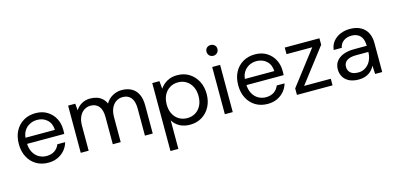

<svg xmlns="http://www.w3.org/2000/svg" viewBox="-80 -1236 4056 1968"><g transform="rotate(-15 1948.0 -251.5)"><path d="M292 12Q221 12 166 -20.5Q111 -53 79.5 -112.5Q48 -172 48 -250Q48 -330 79 -388.5Q110 -447 165.5 -480Q221 -513 294 -513Q367 -513 419 -480Q471 -447 498.5 -394Q526 -341 526 -278Q526 -268 526 -256.5Q526 -245 525 -231H111V-296H443Q440 -365 397.5 -403.5Q355 -442 292 -442Q249 -442 212 -422.5Q175 -403 152.5 -366Q130 -329 130 -273V-245Q130 -184 153 -142Q176 -100 213 -79.5Q250 -59 292 -59Q344 -59 378.5 -82.5Q413 -106 429 -147H512Q499 -101 469 -65.5Q439 -30 394.5 -9Q350 12 292 12Z M638 0V-501H714L720 -429Q744 -468 784 -490.5Q824 -513 874 -513Q912 -513 944 -502.5Q976 -492 1000 -470.5Q1024 -449 1039 -416Q1065 -462 1111 -487.5Q1157 -513 1208 -513Q1267 -513 1311 -489.5Q1355 -466 1378.5 -418Q1402 -370 1402 -297V0H1319V-288Q1319 -364 1288 -402.5Q1257 -441 1200 -441Q1160 -441 1129 -420Q1098 -399 1080 -360Q1062 -321 1062 -264V0H978V-288Q978 -364 947 -402.5Q916 -441 859 -441Q821 -441 789.5 -420Q758 -399 740 -360Q722 -321 722 -264V0Z M1531 220V-501H1607L1615 -419Q1631 -443 1656 -464.5Q1681 -486 1716 -499.5Q1751 -513 1797 -513Q1870 -513 1924.5 -478.5Q1979 -444 2010 -384.5Q2041 -325 2041 -249Q2041 -174 2010 -115Q1979 -56 1924 -22Q1869 12 1796 12Q1735 12 1688 -13Q1641 -38 1615 -83V220ZM1787 -61Q1836 -61 1874 -84.5Q1912 -108 1933.5 -150.5Q1955 -193 1955 -250Q1955 -307 1933.5 -349.5Q1912 -392 1874 -416Q1836 -440 1787 -440Q1737 -440 1698.5 -416Q1660 -392 1638.5 -349.5Q1617 -307 1617 -250Q1617 -193 1638.5 -150.5Q1660 -108 1698.5 -84.5Q1737 -61 1787 -61Z M2167 0V-501H2251V0ZM2209 -609Q2184 -609 2167.5 -625.5Q2151 -642 2151 -667Q2151 -692 2167.5 -707.5Q2184 -723 2209 -723Q2233 -723 2250 -707.5Q2267 -692 2267 -667Q2267 -642 2250 -625.5Q2233 -609 2209 -609Z M2620 12Q2549 12 2494 -20.5Q2439 -53 2407.5 -112.5Q2376 -172 2376 -250Q2376 -330 2407 -388.5Q2438 -447 2493.5 -480Q2549 -513 2622 -513Q2695 -513 2747 -480Q2799 -447 2826.5 -394Q2854 -341 2854 -278Q2854 -268 2854 -256.5Q2854 -245 2853 -231H2439V-296H2771Q2768 -365 2725.5 -403.5Q2683 -442 2620 -442Q2577 -442 2540 -422.5Q2503 -403 2480.5 -366Q2458 -329 2458 -273V-245Q2458 -184 2481 -142Q2504 -100 2541 -79.5Q2578 -59 2620 -59Q2672 -59 2706.5 -82.5Q2741 -106 2757 -147H2840Q2827 -101 2797 -65.5Q2767 -30 2722.5 -9Q2678 12 2620 12Z M2932 0V-69L3210 -431H2937V-501H3305V-432L3027 -70H3310V0Z M3587 12Q3525 12 3484.5 -9Q3444 -30 3424 -65.5Q3404 -101 3404 -143Q3404 -194 3430.5 -229Q3457 -264 3505.5 -282.5Q3554 -301 3619 -301H3753Q3753 -348 3738.5 -379Q3724 -410 3696 -426Q3668 -442 3628 -442Q3580 -442 3544.5 -417.5Q3509 -393 3501 -347H3415Q3421 -400 3451.5 -437Q3482 -474 3529 -493.5Q3576 -513 3628 -513Q3697 -513 3743.5 -487.5Q3790 -462 3813.5 -416.5Q3837 -371 3837 -309V0H3762L3757 -89Q3747 -68 3731.5 -49.5Q3716 -31 3695.5 -17.5Q3675 -4 3648 4Q3621 12 3587 12ZM3600 -59Q3636 -59 3664 -73.5Q3692 -88 3712.5 -113Q3733 -138 3743 -169.5Q3753 -201 3753 -234V-236H3626Q3578 -236 3548 -224.5Q3518 -213 3505 -193Q3492 -173 3492 -147Q3492 -120 3504.5 -100Q3517 -80 3541 -69.5Q3565 -59 3600 -59Z"/></g></svg>

Font: DVN - DM Sans
Style: Regular
Weight: 400
Designer: Colophon Foundry, Jonny Pinhorn
Foundry: Colophon Foundry
Version: Version 4.004;gftools[0.9.30]